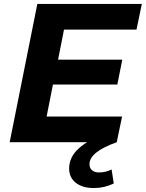

<svg xmlns="http://www.w3.org/2000/svg" viewBox="-20 -720 738 972"><path d="M304 -570 274 -418H599L574 -292H248L216 -130H598L571 0H29L169 -700H698L671 -570ZM330 133Q330 76 378 32Q426 -12 514 -43L571 0Q433 49 433 111Q433 131 446 142Q459 153 481 153Q515 153 545 138L556 209Q508 232 455 232Q398 232 364 205.5Q330 179 330 133Z"/></svg>

Font: Idrija
Style: Bold Italic
Weight: 700
Italic angle: -11.3°
Designer: Julieta Ulanovsky
Foundry: Julieta Ulanovsky
Version: Version 7.200